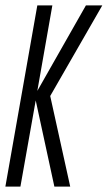

<svg xmlns="http://www.w3.org/2000/svg" viewBox="-48 -695 401 715"><path d="M-28 0 91 -675H147L91 -356.5L272 -675H333L139 -337.5L213.5 0H154.5L85 -321L28 0Z"/></svg>

Font: Anybody Condensed Light
Style: Italic
Weight: 300
Width: 3
Italic angle: -10°
Designer: Tyler Finck
Foundry: Etcetera Type Company
Version: Version 1.010; ttfautohint (v1.8.3) -l 8 -r 50 -G 200 -x 14 